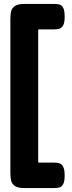

<svg xmlns="http://www.w3.org/2000/svg" viewBox="-20 -791 370 980"><path d="M105 169Q71 169 55.5 158Q40 147 36.5 129.5Q33 112 33 94V-696Q33 -715 36.5 -732Q40 -749 55.5 -760Q71 -771 105 -771H257Q271 -771 283 -768Q295 -765 302.5 -751.5Q310 -738 310 -705Q310 -674 302 -660.5Q294 -647 281.5 -644Q269 -641 255 -641H175V39H256Q270 39 282 42Q294 45 302 59Q310 73 310 105Q310 135 302.5 149Q295 163 282.5 166Q270 169 256 169Z"/></svg>

Font: Fredoka Light SemiBold
Style: Regular
Weight: 600
Version: Version 2.001